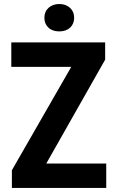

<svg xmlns="http://www.w3.org/2000/svg" viewBox="-20 -918 570 938"><path d="M206.1 -119.1H499V0H38.1V-86.4L328.1 -591.3H35.2V-710.9H493.7V-626.5ZM196.8 -831.1Q196.8 -861.3 217.3 -879.9Q237.8 -898.4 269.5 -898.4Q301.3 -898.4 321.8 -879.9Q342.3 -861.3 342.3 -831.1Q342.3 -801.8 322.8 -783.2Q303.2 -764.6 269.5 -764.6Q235.8 -764.6 216.3 -783.2Q196.8 -801.8 196.8 -831.1Z"/></svg>

Font: Roboto Condensed
Style: Bold
Weight: 700
Designer: Google
Version: Version 2.134; 2016